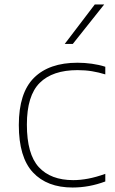

<svg xmlns="http://www.w3.org/2000/svg" viewBox="-20 -828 515 857"><path d="M304 9Q190 9 127 -58.5Q64 -126 64 -270Q64 -413.5 131.8 -480.8Q199.5 -548 326 -548Q357.5 -548 390 -543.5Q422.5 -539 450 -530V-496Q421 -505 390.8 -510Q360.5 -515 326 -515Q214.5 -515 157.2 -458Q100 -401 100 -272Q100 -140 153.2 -82Q206.5 -24 307 -24Q338 -24 373 -30.5Q408 -37 450 -52V-18Q378 9 304 9ZM269 -632 403 -808H445L305 -632Z"/></svg>

Font: Encode Sans Expanded Thin
Style: Regular
Weight: 100
Width: 7
Designer: Multiple Designers
Foundry: Impallari Type
Version: Version 3.000; ttfautohint (v1.8.3) -l 8 -r 50 -G 200 -x 14 